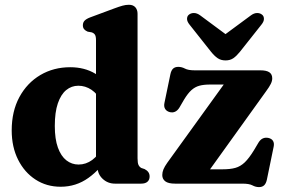

<svg xmlns="http://www.w3.org/2000/svg" viewBox="-20 -769 1186 804"><path d="M388.5 -91.5 382 -94V-600.5Q382 -617 377.5 -623.8Q373 -630.5 364 -633.5L347 -636.5Q337.5 -640.5 332.2 -646.8Q327 -653 327 -663Q327 -674.5 333.8 -682Q340.5 -689.5 357 -696L458 -733.5Q479.5 -741.5 493 -745.2Q506.5 -749 520 -749Q537.5 -749 546.8 -738.5Q556 -728 556 -711.5V-106Q556 -86 560.2 -77.8Q564.5 -69.5 572 -65.5L585.5 -61Q596 -55.5 601.2 -48Q606.5 -40.5 606.5 -30Q606.5 -16 597.5 -8Q588.5 0 571 0H461.5Q431.5 0 410 -20Q388.5 -40 388.5 -69.5ZM29 -223Q29 -303 61.2 -362.5Q93.5 -422 149 -454.8Q204.5 -487.5 274 -487.5Q333.5 -487.5 378.2 -461Q423 -434.5 453.5 -382.5L409.5 -338.5Q388 -376.5 362.8 -393.2Q337.5 -410 308 -410Q279.5 -410 257.2 -391.8Q235 -373.5 222.2 -336.2Q209.5 -299 209.5 -241.5Q209.5 -186.5 222.5 -150.8Q235.5 -115 258 -97.5Q280.5 -80 309 -80Q340 -80 366.2 -99.2Q392.5 -118.5 414 -158.5L442.5 -125.5Q402 -61 350.2 -24Q298.5 13 234 13Q175 13 128.8 -17Q82.5 -47 55.8 -100.2Q29 -153.5 29 -223ZM1094 -386.5 833 -23 811.5 -60H912Q944 -60 965.5 -66Q987 -72 1005 -89.2Q1023 -106.5 1043.5 -140L1062.5 -172Q1070.5 -185 1081 -189.5Q1091.5 -194 1103.5 -191.5Q1117.5 -188.5 1123.2 -179Q1129 -169.5 1126 -155L1097.5 -16.5Q1094 -0.5 1086 7Q1078 14.5 1064.5 14.5Q1050.5 14.5 1037 7.2Q1023.5 0 995 0H713.5Q684.5 0 672 -9.8Q659.5 -19.5 659.5 -36Q659.5 -48 664.5 -60Q669.5 -72 680.5 -87.5L942.5 -450.5L968 -415H859.5Q833 -415 814.8 -410Q796.5 -405 781.5 -391.5Q766.5 -378 750.5 -351.5L731 -318Q723.5 -306 713.2 -301.2Q703 -296.5 691 -299.5Q677.5 -303 671.5 -313Q665.5 -323 668.5 -337.5L693.5 -458Q697 -474.5 705 -481.8Q713 -489 726.5 -489Q741 -489 754.5 -481.8Q768 -474.5 795.5 -474.5H1070.5Q1096 -474.5 1108 -466.2Q1120 -458 1120 -441Q1120 -430 1114 -417.8Q1108 -405.5 1094 -386.5ZM963 -597.5 818.5 -704.5Q805 -714.5 792 -714.5Q779 -714.5 770.5 -707Q763.5 -701.5 763.2 -690.2Q763 -679 774 -665.5L863.5 -552.5Q877.5 -535 891.2 -525.5Q905 -516 924.5 -516Q944 -516 957.5 -525.5Q971 -535 985 -552.5L1074.5 -665.5Q1085.5 -679 1085.2 -690.2Q1085 -701.5 1078 -707Q1069.5 -714.5 1056.8 -714.5Q1044 -714.5 1030.5 -704.5L885.5 -597.5Z"/></svg>

Font: Fraunces 28pt Soft Wonky
Style: Bold
Weight: 700
Version: Version 1.000;[b76b70a41]